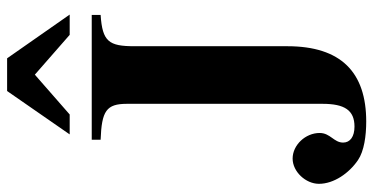

<svg xmlns="http://www.w3.org/2000/svg" viewBox="-275 -679 1050 540"><g transform="rotate(-90 250.0 -409.0)"><path d="M479 -738 356 -914H264L142 -738H198L310 -836L422 -738ZM478 -676H127V-651C208 -648 228 -635 228 -577V-27C228 35 210 63 164 63C136 63 119 51 119 31C119 5 146 -5 146 -35C146 -75 112 -111 74 -111C37 -111 3 -74 3 -37C3 5 33 48 70 73C95 90 138 96 178 96C317 96 390 25 390 -126V-556C390 -628 403 -646 478 -651Z"/></g></svg>

Font: XITS
Style: Bold
Weight: 700
Designer: MicroPress Inc., with final additions and corrections provided by Coen Hoffman, Elsevier (retired)
Version: Version 1.107